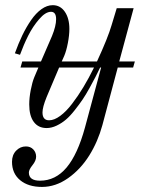

<svg xmlns="http://www.w3.org/2000/svg" viewBox="-20 -488 562 750"><path d="M502 -456.1 445.8 -248H506.8L500 -224.1H439.9L379.9 1Q362.3 65.4 328.6 119.4Q294.9 173.3 246.1 207.8Q197.3 242.2 144 242.2Q90.3 242.2 58.6 215.8Q26.9 189.5 26.9 144Q26.9 117.2 43 100.6Q59.1 84 81.1 84Q99.1 84 110.1 95.7Q121.1 107.4 121.1 124Q121.1 139.6 106.9 157.2Q92.8 174.8 92.8 186Q92.8 217.8 136.2 217.8Q196.8 217.8 240 166.5Q283.2 115.2 312 9.8L375 -224.1H371.1Q360.4 -201.7 352.5 -186.5Q344.7 -171.4 329.8 -144.3Q314.9 -117.2 302.2 -98.6Q289.6 -80.1 271.7 -57.4Q253.9 -34.7 237.5 -20.8Q221.2 -6.8 201.2 2.7Q181.2 12.2 162.1 12.2Q129.9 12.2 112.1 -11.7Q94.2 -35.6 94.2 -80.1Q94.2 -106 100.1 -136.5Q106 -167 113.8 -186L129.9 -224.1H60.1L66.9 -248H140.1L183.1 -347.2Q199.2 -386.7 199.2 -413.1Q199.2 -441.9 179.2 -441.9Q157.7 -441.9 133.1 -413.3Q108.4 -384.8 90.3 -348.9Q72.3 -313 58.1 -273.9L38.1 -279.8Q51.8 -317.9 67.1 -349.9Q82.5 -381.8 101.3 -409.2Q120.1 -436.5 141.8 -452.1Q163.6 -467.8 186 -467.8Q215.8 -467.8 233.4 -441.9Q251 -416 251 -375Q251 -350.6 245.1 -320.1Q239.3 -289.6 231 -270L221.2 -248H358.9Q401.4 -339.8 416 -390.1L436 -456.1ZM171.9 -18.1Q191.9 -18.1 215.3 -35.4Q238.8 -52.7 261.7 -82.8Q284.7 -112.8 305.9 -147.9Q327.1 -183.1 347.2 -224.1H210.9L162.1 -108.9Q146 -69.3 146 -48.8Q146 -18.1 171.9 -18.1Z"/></svg>

Font: Flanker Steampunk
Style: Italic
Weight: 400
Italic angle: -12°
Designer: Alexey Kryukov, Leonardo Di Lena
Foundry: Alexey Kryukov, Leonardo Di Lena
Version: 1.210